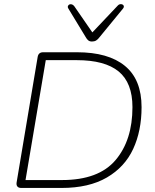

<svg xmlns="http://www.w3.org/2000/svg" viewBox="-20 -928 765 948"><path d="M62 -27 166 -647Q170 -670 193 -670H360Q515 -670 597 -602.5Q679 -535 679 -399Q679 -282 637.5 -192.5Q596 -103 507.5 -51.5Q419 0 284 0H85Q72 0 66 -7Q60 -14 62 -27ZM634 -399Q634 -519 566 -575Q498 -631 359 -631H206L106 -39H286Q467 -39 550.5 -137.5Q634 -236 634 -399ZM403 -745 318 -885Q312 -894 317 -901Q322 -908 331 -907Q340 -906 347 -897L436 -768L561 -900Q568 -908 577.5 -907.5Q587 -907 590.5 -900Q594 -893 586 -884L472 -745Q463 -733 454.5 -728Q446 -723 434 -723Q423 -723 416 -728.5Q409 -734 403 -745Z"/></svg>

Font: SN Pro Thin
Style: Italic
Weight: 200
Italic angle: -9°
Designer: Tobias Whetton
Foundry: Supernotes
Version: Version 1.003;Glyphs 3.3 (3324)